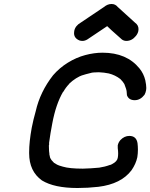

<svg xmlns="http://www.w3.org/2000/svg" viewBox="-20 -951 753 962"><path d="M228 -175Q230 -160 235 -154Q236 -153 236.5 -152Q237 -151 237 -150Q237 -149 249 -137Q251 -134 253 -134Q259 -130 266 -126Q273 -122 295 -116Q328 -106 395 -106Q436 -107 477 -111Q505 -115 532 -125H534L542 -129Q567 -142 570 -160Q572 -170 572 -182Q572 -194 570 -209V-223Q573 -237 583 -249Q603 -270 628 -270Q663 -270 669 -234Q671 -217 671 -201Q671 -182 668 -163Q661 -130 639 -98Q587 -29 473 -15Q420 -9 368 -9Q252 -9 190 -47Q126 -93 126 -183V-188Q126 -240 139 -311Q147 -352 159 -394Q181 -491 246 -574Q278 -611 320 -637Q362 -663 407 -675Q452 -687 494 -687Q615 -687 679 -608Q700 -582 708 -549Q713 -525 713 -510Q713 -504 712 -499Q710 -487 704 -476Q683 -449 655 -449Q625 -449 616 -474Q615 -484 614.5 -493Q614 -502 603 -530Q596 -542 583 -555Q557 -575 525 -583Q501 -588 475 -589L450 -588Q446 -587 441 -587Q404 -578 390 -573L397 -576Q360 -563 327 -532V-531Q308 -511 298 -492Q297 -492 296 -491Q260 -429 242 -333Q232 -281 226 -236V-224H225V-219Q225 -192 228 -176L227 -177V-175ZM539 -931Q558 -931 570 -916L657 -837Q674 -825 674 -805Q674 -800 673 -795Q670 -782 661 -771Q641 -746 613 -746Q601 -746 591 -753Q525 -811 517 -820Q516 -819 417 -753Q405 -746 393 -746Q386 -746 379 -748Q351 -759 351 -785Q351 -790 352 -796Q357 -822 385 -838L501 -916Q519 -931 539 -931Z"/></svg>

Font: Bad Comic
Style: Italic
Weight: 400
Italic angle: -11°
Designer: GGBotNet
Foundry: GGBotNet
Version: 0.95